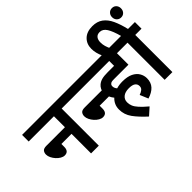

<svg xmlns="http://www.w3.org/2000/svg" viewBox="-163 -1338 1930 1930"><g transform="rotate(-45 802.0 -373.0)"><path d="M0 -622H557V-528H469V0H359V-278H215V-238Q215 -172 158 -172Q137 -172 114.5 -185Q92 -198 73 -219Q54 -240 42 -264.5Q30 -289 30 -312Q30 -337 43.5 -354.5Q57 -372 96 -372H359V-528H0Z M544 -622H898V-528H544ZM759 -278V-238Q759 -172 702 -172Q681 -172 658.5 -185Q636 -198 617 -219Q598 -240 586 -264.5Q574 -289 574 -312Q574 -337 587.5 -354.5Q601 -372 640 -372H903V-278Z M1120 -70Q1147 -79 1165 -93.5Q1183 -108 1183 -133Q1183 -162 1161 -178.5Q1139 -195 1090 -195Q1037 -195 1007.5 -171Q978 -147 978 -106Q978 -78 989 -51.5Q1000 -25 1028.5 6.5Q1057 38 1109 82L1033 150Q956 80 912.5 20Q869 -40 869 -113Q869 -150 882.5 -179.5Q896 -209 920 -231Q903 -251 891 -277.5Q879 -304 879 -338Q879 -367 889.5 -388Q900 -409 917 -423Q939 -442 970 -450.5Q1001 -459 1055 -459H1145V-528H824V-622H1343V-528H1255V-365H1053Q1028 -365 1017 -362.5Q1006 -360 999 -353Q987 -344 987 -325Q987 -300 1007 -277Q1047 -289 1093 -289Q1163 -289 1206.5 -267.5Q1250 -246 1270.5 -211Q1291 -176 1291 -137Q1291 -77 1256.5 -39.5Q1222 -2 1157 18Z M1135 -615Q1104 -680 1104 -741Q1104 -810 1148.5 -853Q1193 -896 1272 -896Q1339 -896 1384 -863Q1429 -830 1457.5 -768.5Q1486 -707 1506 -622H1604V-528H1515V0H1405V-528H1330V-622H1407Q1383 -711 1354.5 -756.5Q1326 -802 1282 -802Q1248 -802 1231 -780.5Q1214 -759 1214 -723Q1214 -691 1222 -665Q1230 -639 1241 -615ZM1476 -819Q1476 -847 1494 -866Q1512 -885 1540 -885Q1568 -885 1585.5 -866Q1603 -847 1603 -819Q1603 -790 1585.5 -771Q1568 -752 1540 -752Q1512 -752 1494 -771Q1476 -790 1476 -819Z"/></g></svg>

Font: Noto Sans SemiCondensed SemiBold
Style: Regular
Weight: 600
Width: 4
Designer: Monotype Design Team
Foundry: Monotype Imaging Inc.
Version: Version 2.013; ttfautohint (v1.8.4.7-5d5b)